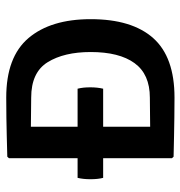

<svg xmlns="http://www.w3.org/2000/svg" viewBox="-1 -589 593 631"><g transform="rotate(-90 295.5 -273.5)"><path d="M26.5 -231Q22 -248 22 -272.5Q22 -297 26.5 -315H91V-540.5L96 -546Q135 -547 164.8 -547.8Q194.5 -548.5 224 -549Q253.5 -549.5 290.5 -549.5Q424 -549.5 486 -476.2Q548 -403 548 -272Q548 -136.5 485.8 -66.5Q423.5 3.5 290.5 3.5Q253.5 3.5 224 3Q194.5 2.5 164.5 2Q134.5 1.5 96 0.5L91 -5V-231ZM440 -272Q440 -359.5 406.5 -413.5Q373 -467.5 290 -467.5Q263 -467.5 241 -468Q219 -468.5 194.5 -468.5V-315H319.5Q322 -304.5 323 -295Q324 -285.5 324 -273Q324 -250 319.5 -231H194.5V-76.5Q219 -76.5 241 -77Q263 -77.5 290 -77.5Q367 -77.5 403.5 -127.8Q440 -178 440 -272Z"/></g></svg>

Font: Signika SC
Style: Regular
Weight: 400
Designer: Anna Giedryś
Foundry: Anna Giedryś
Version: Version 2.000; ttfautohint (v1.8.3) -l 8 -r 50 -G 200 -x 9 -